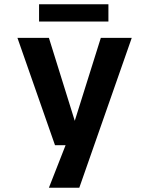

<svg xmlns="http://www.w3.org/2000/svg" viewBox="-20 -677 690 897"><path d="M208.5 200 298.5 -29.5 346 1.5H237L61.5 -500H208.5L341 -75H317.5L451 -500H595.5L350.5 200ZM162.5 -576.5V-657H486.5V-576.5Z"/></svg>

Font: Trispace Thin SemiBold
Style: Regular
Weight: 600
Version: Version 1.210